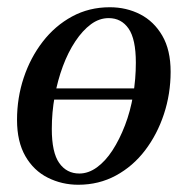

<svg xmlns="http://www.w3.org/2000/svg" viewBox="-20 -496 516 530"><path d="M75 -221V-252H405V-221ZM196 14Q151 14 112 -5.5Q73 -25 50 -65Q27 -105 27 -165Q27 -226 45.5 -281.5Q64 -337 98 -381Q132 -425 179 -450.5Q226 -476 283 -476Q329 -476 367 -456.5Q405 -437 428 -397.5Q451 -358 451 -298Q451 -237 432.5 -181Q414 -125 380.5 -81Q347 -37 300 -11.5Q253 14 196 14ZM199 -17Q224 -17 247.5 -34Q271 -51 290.5 -81Q310 -111 325 -150Q340 -189 347.5 -233.5Q355 -278 355 -323Q355 -388 335 -417Q315 -446 280 -446Q254 -446 231 -429Q208 -412 188 -382Q168 -352 153.5 -313Q139 -274 131 -230Q123 -186 123 -140Q123 -75 143.5 -46Q164 -17 199 -17Z"/></svg>

Font: Source Serif 4 48pt SemiBold
Style: Italic
Weight: 600
Italic angle: -12°
Designer: Frank Grießhammer
Foundry: Adobe Systems Incorporated
Version: Version 4.004;hotconv 1.0.116;makeotfexe 2.5.65601